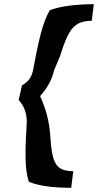

<svg xmlns="http://www.w3.org/2000/svg" viewBox="-20 -750 472 925"><path d="M240 -409V-410L269 -479C312 -616 339 -648 422 -650L432 -730C343 -729 275 -721 220 -701C183 -638 165 -547 139 -411C132 -376 113 -353 86 -339L70 -268C93 -244 109 -209 109 -163C101 -27 98 62 119 126C169 146 232 154 323 155L333 75C251 73 231 43 222 -96C218 -168 199 -228 176 -281L173 -287C202 -319 228 -358 240 -409Z"/></svg>

Font: Bluebird
Style: LiNrwObl
Weight: 300
Designer: Jasper
Foundry: Cannot Into Space Fonts
Version: Version 0.98